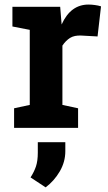

<svg xmlns="http://www.w3.org/2000/svg" viewBox="-20 -558 473 838"><path d="M41.5 0V-85.4L109.9 -100.1V-427.7L34.2 -442.4V-528.3H242.7L248 -462.9L249 -451.2Q288.1 -538.1 366.2 -538.1Q378.9 -538.1 393.8 -536.1Q408.7 -534.2 420.9 -530.3L405.8 -398.9L335 -402.8Q304.7 -404.3 285.9 -392.6Q267.1 -380.9 252.4 -358.9V-100.1L320.8 -85.4V0ZM179.2 259.8 113.3 216.3Q128.9 192.4 137 168.2Q145 144 145 108.4V62.5H265.1V102.1Q265.1 148.4 241 189.9Q216.8 231.4 179.2 259.8Z"/></svg>

Font: Roboto Slab
Style: Bold
Weight: 700
Designer: Google
Version: Version 2.000; ttfautohint (v1.8.1.43-b0c9)